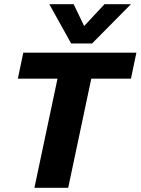

<svg xmlns="http://www.w3.org/2000/svg" viewBox="-20 -895 670 915"><path d="M319 -688 215 -875H331L381 -771L478 -875H604L419 -688ZM144 0 254 -520H65L91 -644H630L604 -520H415L305 0Z"/></svg>

Font: Kanit SemiBold
Style: Italic
Weight: 600
Italic angle: -12°
Designer: Katatrad Team
Foundry: CadsonDemak
Version: Version 2.000; ttfautohint (v1.8.3)